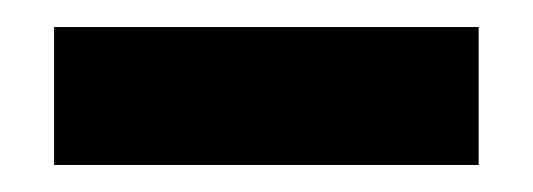

<svg xmlns="http://www.w3.org/2000/svg" viewBox="-20 -361 394 142"><path d="M20 -239H334V-341H20Z"/></svg>

Font: Exo
Style: Demi Bold
Weight: 600
Designer: Natanael Gama
Version: Version 1.00